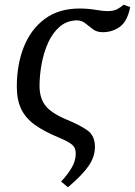

<svg xmlns="http://www.w3.org/2000/svg" viewBox="-20 -582 570 811"><path d="M267 209 238 185Q266 155 283 126Q300 97 300 66Q300 41 282.5 27.5Q265 14 226 -2Q166 -27 127.5 -54.5Q89 -82 70 -120.5Q51 -159 51 -216Q51 -309 80.5 -383.5Q110 -458 169 -502Q228 -546 316 -546Q351 -546 384 -540.5Q417 -535 433 -535Q460 -535 475.5 -543.5Q491 -552 502 -562L530 -552Q518 -492 486.5 -469Q455 -446 414 -446Q389 -446 372.5 -458.5Q356 -471 340.5 -483.5Q325 -496 304 -496Q262 -495 232 -469Q202 -443 183.5 -402Q165 -361 156 -313Q147 -265 147 -219Q147 -169 171 -137Q195 -105 261 -77Q317 -54 349 -31.5Q381 -9 381 38Q381 81 353.5 120Q326 159 267 209Z"/></svg>

Font: NotoSerif-Italic
Style: Regular
Weight: 400
Italic angle: -12°
Designer: Monotype Design Team
Foundry: Monotype Imaging Inc.
Version: Version 2.007; ttfautohint (v1.8) -l 8 -r 50 -G 200 -x 14 -D